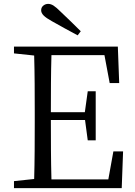

<svg xmlns="http://www.w3.org/2000/svg" viewBox="-20 -969 695 989"><path d="M396 -808 380 -787Q346 -805 312.5 -823.5Q279 -842 247 -860Q218 -876 205 -889Q192 -902 192 -916Q192 -931 203 -940Q214 -949 228 -949Q242 -949 256 -940Q270 -931 292 -909Q344 -860 396 -808ZM564 -189H614L607 0H52V-36L156 -47Q158 -118 158.5 -191Q159 -264 159 -337V-392Q159 -465 158.5 -538Q158 -611 156 -683L52 -694V-729H587L594 -541H545L518 -685H245Q243 -614 242.5 -541Q242 -468 242 -391H417L432 -499H473V-246H432L418 -351H242Q242 -268 242.5 -193Q243 -118 245 -45H538Z"/></svg>

Font: Shippori Mincho TTF
Style: Regular
Weight: 400
Version: Version 2.100